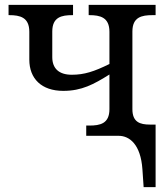

<svg xmlns="http://www.w3.org/2000/svg" viewBox="-20 -556 680 786"><path d="M563 137 568 210H617V-46H594C553 -46 522 -56 522 -109V-427C522 -486 560 -494 604 -494H617V-536H343V-494H346C390 -494 428 -485 428 -426V-294C365 -263 325 -250 274 -250C221 -250 194 -276 194 -322V-427C194 -486 232 -494 276 -494H279V-536H15V-494H18C62 -494 100 -485 100 -426V-312C100 -234 150 -184 239 -184C315 -184 364 -211 428 -251V-109C428 -50 390 -42 346 -42H333V0H466C510 0 556 35 563 137Z"/></svg>

Font: Noto Serif
Style: Regular
Weight: 400
Designer: Monotype Design Team
Foundry: Monotype Imaging Inc.
Version: Version 2.015